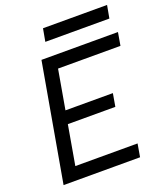

<svg xmlns="http://www.w3.org/2000/svg" viewBox="-153 -959 916 1063"><g transform="rotate(-20 304.5 -427.5)"><path d="M36.6 0 158.7 -693.4H609.4L596.2 -616.7H228.5L188 -385.3H467.3L454.1 -309.1H174.3L133.8 -76.7H500.5L487.3 0ZM212.9 -779.8 226.6 -855H604L590.3 -779.8Z"/></g></svg>

Font: Cascadia Mono PL SemiLight
Style: Italic
Weight: 350
Italic angle: -10°
Monospace: yes
Designer: Aaron Bell
Foundry: Saja Typeworks
Version: Version 2404.023; ttfautohint (v1.8.4)